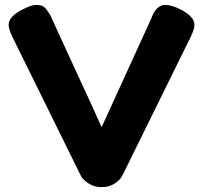

<svg xmlns="http://www.w3.org/2000/svg" viewBox="-20 -759 823 778"><path d="M709 -722Q675 -739 650 -739Q624 -739 606 -712Q598 -699 592 -682L392 -244Q391 -246 387 -254.5Q383 -263 374 -283Q365 -303 357 -321Q309 -424 290 -466Q278 -491 223 -612Q214 -631 205.5 -650Q197 -669 192 -680Q187 -691 185 -695Q178 -708 168 -721Q162 -730 151 -735Q143 -739 125 -739Q108 -739 74 -722Q15 -693 15 -658Q15 -642 30 -610L306 -50Q315 -30 340 -15Q363 -1 387 -1H397Q421 -1 444 -15Q467 -29 477 -50L753 -610Q768 -642 768 -658Q768 -693 709 -722Z"/></svg>

Font: FredokaOneMacrons
Style: Regular
Weight: 500
Designer: ""
Foundry: ""
Version: ""